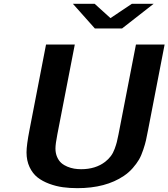

<svg xmlns="http://www.w3.org/2000/svg" viewBox="-20 -958 881 1004"><path d="M270 -181.6Q270 -156.7 278.6 -137.2Q287.1 -117.7 300.3 -106Q313.5 -94.2 331.8 -86.7Q350.1 -79.1 367.7 -76.2Q385.3 -73.2 404.3 -73.2Q479.5 -73.2 529.8 -111.8Q547.4 -125.5 559.6 -141.8Q571.8 -158.2 579.6 -179.7Q587.4 -201.2 590.8 -214.8Q594.2 -228.5 599.6 -254.9L690.9 -725.1H840.8L754.4 -278.8Q747.6 -243.7 743.4 -224.6Q739.3 -205.6 729 -174.8Q718.8 -144 706.8 -123.5Q694.8 -103 674.6 -79.6Q654.3 -56.2 627.4 -38.1Q532.7 25.9 384.8 25.9Q344.2 25.9 308.6 21Q272.9 16.1 237.3 2.9Q201.7 -10.3 176 -30.5Q150.4 -50.8 134.5 -84.5Q118.7 -118.2 118.7 -161.1Q118.7 -198.7 134.3 -278.8L220.7 -725.1H371.1L279.8 -254.9Q270 -205.1 270 -181.6ZM557.6 -863.3 669.4 -938H783.2L618.2 -809.1H476.1L361.3 -938H475.1Z"/></svg>

Font: Aurulent Sans
Style: BoldItalic
Weight: 700
Italic angle: -11°
Version: Version 2007.05.04